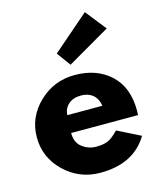

<svg xmlns="http://www.w3.org/2000/svg" viewBox="-125 -928 853 1031"><g transform="rotate(-15 301.5 -412.5)"><path d="M243 -664 446 -840 537 -725 299 -587ZM579 -232H207Q207 -178 242 -152Q277 -126 318 -126Q361 -126 386 -137.5Q411 -149 443 -183L571 -119Q491 15 305 15Q189 15 106 -64.5Q23 -144 23 -256Q23 -368 106 -448Q189 -528 305 -528Q427 -528 503.5 -457.5Q580 -387 580 -256Q580 -238 579 -232ZM212 -330H407Q401 -370 375.5 -391.5Q350 -413 310 -413Q266 -413 240 -390Q214 -367 212 -330Z"/></g></svg>

Font: Hussar
Style: BoldWeb
Weight: 700
Foundry: Cannot Into Space Fonts
Version: Version 2.00